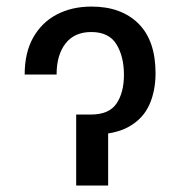

<svg xmlns="http://www.w3.org/2000/svg" viewBox="-20 -573 557 593"><path d="M56.2 -342.8Q56.2 -410.2 82.5 -457Q108.9 -503.9 155.5 -528.3Q202.1 -552.7 262.7 -552.7Q354.5 -552.7 407.5 -500.2Q460.4 -447.8 460.4 -346.7Q460.4 -292 441.2 -249.3Q421.9 -206.5 378.4 -181.9Q335 -157.2 263.2 -157.2H238.8V-219.2H260.3Q316.9 -219.2 339.8 -253.2Q362.8 -287.1 362.8 -341.8Q362.8 -398.4 339.6 -436.3Q316.4 -474.1 261.7 -474.1Q210 -474.1 182.4 -438.7Q154.8 -403.3 154.8 -342.8ZM215.3 -219.2H314V0H215.3Z"/></svg>

Font: Inter 28pt
Style: Regular
Weight: 400
Designer: Rasmus Andersson
Foundry: rsms
Version: Version 4.001;git-66647c0bb